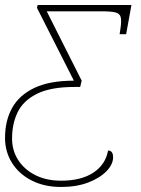

<svg xmlns="http://www.w3.org/2000/svg" viewBox="-21 -734 560 764"><path d="M222 10Q156 10 105.5 -15.5Q55 -41 27 -85.5Q-1 -130 -1 -185Q-1 -254 27.5 -305Q56 -356 116.5 -384.5Q177 -413 273 -413L126 -703L129 -714H502L481 -598H455Q456 -603 456.5 -608Q457 -613 458 -618Q463 -650 459.5 -665Q456 -680 438.5 -684.5Q421 -689 383 -689H165L304 -413L298 -388H276Q180 -388 125.5 -360.5Q71 -333 49 -287Q27 -241 27 -183Q27 -135 51.5 -97Q76 -59 120 -37Q164 -15 222 -15Q302 -15 350.5 -47Q399 -79 409 -135Q429 -135 429 -108Q429 -80 403 -53Q377 -26 330.5 -8Q284 10 222 10Z"/></svg>

Font: Noto Serif Thin
Style: Italic
Weight: 100
Italic angle: -12°
Designer: Monotype Design Team
Foundry: Monotype Imaging Inc.
Version: Version 2.014; ttfautohint (v1.8.4.7-5d5b)